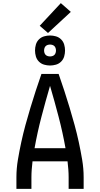

<svg xmlns="http://www.w3.org/2000/svg" viewBox="-20 -1208 640 1228"><path d="M85 0V-74Q85 -130 94.5 -186.5Q104 -243 116 -298.5Q128 -354 143 -409Q158 -464 174.5 -518.5Q191 -573 208.5 -627Q226 -681 245 -735H355Q374 -681 391.5 -627Q409 -573 425.5 -518.5Q442 -464 457 -409Q472 -354 484 -298.5Q496 -243 505.5 -186.5Q515 -130 515 -74V0H419V-74Q419 -99 417 -125Q415 -151 412 -176H188Q185 -151 183 -125Q181 -99 181 -74V0ZM201 -260H399Q381 -361 355 -460.5Q329 -560 300 -659Q271 -560 245 -460.5Q219 -361 201 -260ZM300 -789Q281 -789 262 -794.5Q243 -800 229 -814Q215 -828 209.5 -847Q204 -866 204 -885Q204 -904 209.5 -923Q215 -942 229 -956Q243 -970 262 -975.5Q281 -981 300 -981Q319 -981 338 -975.5Q357 -970 371 -956Q385 -942 390.5 -923Q396 -904 396 -885Q396 -866 390.5 -847Q385 -828 371 -814Q357 -800 338 -794.5Q319 -789 300 -789ZM300 -847Q308 -847 315.5 -849.5Q323 -852 328 -857Q333 -862 335.5 -869.5Q338 -877 338 -885Q338 -893 335.5 -900.5Q333 -908 328 -913Q323 -918 315.5 -920.5Q308 -923 300 -923Q292 -923 284.5 -920.5Q277 -918 272 -913Q267 -908 264.5 -900.5Q262 -893 262 -885Q262 -877 264.5 -869.5Q267 -862 272 -857Q277 -852 284.5 -849.5Q292 -847 300 -847ZM287 -997 234 -1043 369 -1188 433 -1132Z"/></svg>

Font: Iosevka Fixed Curly Md Ex
Style: Regular
Weight: 500
Width: 7
Monospace: yes
Designer: Belleve Invis
Foundry: Belleve Invis
Version: Version 30.1.2